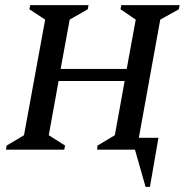

<svg xmlns="http://www.w3.org/2000/svg" viewBox="-20 -580 719 744"><path d="M3 0 6 -16 73 -56 155 -504 94 -544 97 -560H323L320 -544L250 -504L215 -313H471L506 -504L447 -544L450 -560H676L673 -544L601 -504L518 -46H594L561 144H544L503 0H356L358 -16L425 -56L463 -266H207L169 -56L232 -16L229 0Z"/></svg>

Font: Spectral SC Medium
Style: Italic
Weight: 500
Italic angle: -10°
Designer: Jean-Baptiste Levee
Foundry: Production Type
Version: Version 2.001